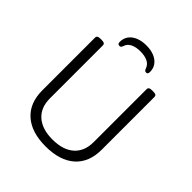

<svg xmlns="http://www.w3.org/2000/svg" viewBox="-235 -1024 1182 1182"><g transform="rotate(45 356.0 -433.5)"><path d="M356 6Q233 6 165.5 -54Q98 -114 98 -224V-684Q98 -693 105 -697.5Q112 -702 128 -702H136Q153 -702 159.5 -697.5Q166 -693 166 -684V-223Q166 -142 216 -98Q266 -54 356 -54Q447 -54 497 -98Q547 -142 547 -223V-684Q547 -693 554 -697.5Q561 -702 577 -702H585Q602 -702 608.5 -697.5Q615 -693 615 -684V-224Q615 -114 547.5 -54Q480 6 356 6ZM240 -753Q231 -753 227.5 -758Q224 -763 224 -773Q224 -803 240 -825.5Q256 -848 286 -860.5Q316 -873 356 -873Q396 -873 425.5 -860.5Q455 -848 471 -825.5Q487 -803 487 -773Q487 -763 483.5 -758Q480 -753 472 -753Q459 -753 454 -769Q445 -796 419.5 -808.5Q394 -821 356 -821Q318 -821 292 -808.5Q266 -796 258 -769Q255 -760 251 -756.5Q247 -753 240 -753Z"/></g></svg>

Font: Asap Light
Style: Regular
Weight: 300
Designer: Pablo Cosgaya
Foundry: Omnibus-Type
Version: Version 3.001